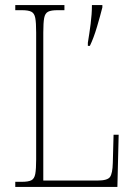

<svg xmlns="http://www.w3.org/2000/svg" viewBox="-20 -734 529 754"><path d="M40 0V-20H66Q91 -20 103 -26Q115 -32 118.5 -51Q122 -70 122 -108V-606Q122 -645 118.5 -663.5Q115 -682 103 -688Q91 -694 66 -694H40V-714H233V-694H206Q181 -694 169 -688Q157 -682 153.5 -663.5Q150 -645 150 -606V-25H363Q402 -25 412 -39Q422 -53 423 -94L426 -205H446L441 0ZM325 -566Q331 -602 336 -640.5Q341 -679 341 -714H382V-705Q374 -673 361 -629Q348 -585 333 -554H325Z"/></svg>

Font: Noto Serif Armenian Condensed Thin
Style: Regular
Weight: 100
Width: 3
Designer: Monotype Design Team
Foundry: Monotype Imaging Inc.
Version: Version 2.008; ttfautohint (v1.8.4.7-5d5b)